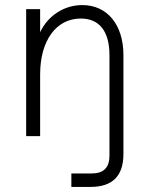

<svg xmlns="http://www.w3.org/2000/svg" viewBox="-20 -536 582 756"><path d="M261 200H336C423 200 466 157 466 70V-319C466 -439 402 -516 304 -516C231 -516 168 -473 138 -409V-500H83V0H138V-243C138 -376 201 -463 298 -463C371 -463 411 -413 411 -319V77C411 124 388 147 341 147H261Z"/></svg>

Font: Uncut Sans Light
Style: Regular
Weight: 300
Designer: Kasper Nordkvist
Foundry: UNCUT.wtf
Version: Version 1.304;Glyphs 3.2 (3246)